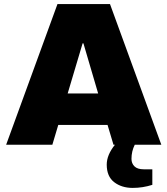

<svg xmlns="http://www.w3.org/2000/svg" viewBox="-20 -708 818 939"><path d="M518 -688 769 0H639Q623 32 623 69Q623 91 637.5 105.5Q652 120 683 120H725V196Q678 211 629 211Q575 211 538.5 183Q502 155 502 97Q502 50 542 0H535L506 -97H265L236 0H10L261 -688ZM388 -496H384L311 -251H460Z"/></svg>

Font: Archicoco
Style: Regular
Weight: 400
Designer: Hector Gatti
Foundry: Hector Gatti
Version: 1.002